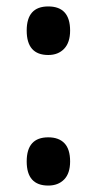

<svg xmlns="http://www.w3.org/2000/svg" viewBox="-20 -564 300 597"><path d="M130 -393Q63 -393 63 -469Q63 -544 130 -544Q198 -544 198 -469Q198 -432 179.5 -412.5Q161 -393 130 -393ZM130 13Q63 13 63 -62Q63 -137 130 -137Q163 -137 180.5 -118.5Q198 -100 198 -62Q198 -25 179.5 -6Q161 13 130 13Z"/></svg>

Font: Noto Sans Malayalam ExtraCondensed SemiBold
Style: Regular
Weight: 600
Width: 2
Designer: Jelle Bosma - Monotype Design Team
Foundry: Monotype Imaging Inc.
Version: Version 2.104; ttfautohint (v1.8.4.7-5d5b)